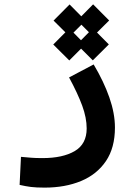

<svg xmlns="http://www.w3.org/2000/svg" viewBox="-20 -629 626 889"><path d="M186.5 239.7Q147.5 239.7 122.8 236.6Q98.1 233.4 70.8 227.1L77.1 97.2Q105 99.6 124.5 101.3Q144 103 176.8 103Q270.5 103 325.9 70.6Q381.3 38.1 381.3 -34.2Q381.3 -83.5 360.6 -139.9Q339.8 -196.3 299.8 -270.5L413.6 -330.6Q460.4 -252 486.3 -178Q512.2 -104 512.2 -38.1Q512.2 55.2 470.5 116.9Q428.7 178.7 355.2 209.2Q281.7 239.7 186.5 239.7ZM302.2 -460 228 -533.7 302.2 -608.4 376 -533.7ZM300.8 -349.1 226.6 -422.9 300.8 -497.6 374.5 -422.9ZM411.1 -460.4 337.4 -534.2 411.1 -608.9 485.4 -534.2ZM409.7 -349.6 335.9 -423.3 409.7 -498 483.9 -423.3Z"/></svg>

Font: Cascadia Code
Style: Regular
Weight: 400
Monospace: yes
Designer: Aaron Bell
Foundry: Saja Typeworks
Version: Version 2106.017